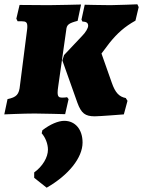

<svg xmlns="http://www.w3.org/2000/svg" viewBox="-34 -528 665 893"><path d="M264 -272 256 -247 326 -50C344 -1 362 13 407 13C429 13 542 4 542 4L559 -59L551 -72C520 -78 502 -97 486 -143L438 -279L475 -328C512 -374 546 -404 596 -432L611 -495L605 -508C605 -508 509 -504 480 -504C442 -504 360 -506 360 -506L345 -437L349 -428C369 -427 376 -421 376 -408C376 -397 364 -377 348 -361ZM92 -390 59 -132C55 -88 43 -76 1 -67L-14 4C-14 4 75 0 128 0C162 0 269 3 269 3L285 -67L278 -76C278 -76 272 -74 254 -74C240 -74 234 -79 234 -98C234 -105 235 -115 237 -128L274 -388C276 -413 285 -420 327 -431L343 -507C343 -507 227 -504 193 -504L57 -505L42 -441L48 -429H68C86 -429 93 -424 93 -406C93 -401 93 -396 92 -390ZM163 78 160 92C177 111 189 141 189 168C189 204 164 246 125 274V299L183 345C286 286 350 205 350 135C350 74 316 34 265 34C237 34 199 50 163 78Z"/></svg>

Font: Alegreya SC Black
Style: Italic
Weight: 900
Italic angle: -7°
Designer: Juan Pablo del Peral
Foundry: Huerta Tipografica
Version: Version 2.007;PS 002.007;hotconv 1.0.88;makeotf.lib2.5.64775